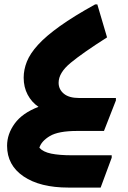

<svg xmlns="http://www.w3.org/2000/svg" viewBox="-20 -592 578 868"><path d="M12 67Q12 14 46.5 -33.5Q81 -81 154 -109Q123 -130 105 -164Q87 -198 87 -241Q87 -277 101.5 -313.5Q116 -350 152 -389.5Q188 -429 251 -474Q314 -519 410 -572H420L464 -423Q354 -353 299.5 -308Q245 -263 245 -218Q245 -188 268.5 -168.5Q292 -149 337 -149H504V-138L450 0H329Q244 0 205.5 23Q167 46 158 76Q175 95 211.5 102.5Q248 110 306 110H485V121L435 256H289Q161 256 86.5 205.5Q12 155 12 67Z"/></svg>

Font: Kufam
Style: Bold
Weight: 700
Designer: Wael Morcos, Artur Schmal
Foundry: Original Type
Version: Version 1.300; ttfautohint (v1.8.3)